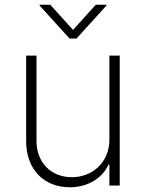

<svg xmlns="http://www.w3.org/2000/svg" viewBox="-20 -779 612 806"><path d="M439.3 -193.5C439.3 -96.2 366.8 -35.2 281.6 -35.2C194.2 -35.2 133.2 -96.6 133.2 -187.5V-545.5H89.8V-185.7C89.8 -66.4 165.8 7.1 272.7 7.1C350.5 7.1 410.2 -32.3 435.7 -88.4H439.3V0H482.6V-545.5H439.3ZM191.1 -759.2H146.3V-755.7L272 -617.2H301.1L426.8 -755.7V-759.2H382.1L286.6 -653.4Z"/></svg>

Font: Karasuma Gothic
Style: Thin
Weight: 200
Designer: Rasmus Andersson / Ryoko Ishizuka
Foundry: rsms
Version: Version 1.00